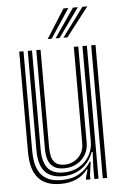

<svg xmlns="http://www.w3.org/2000/svg" viewBox="-55 -816 557 863"><g transform="rotate(-5 223.5 -384.0)"><path d="M184 8.5Q146.8 8.5 122.2 -1.8Q97.8 -12 83.1 -29.1Q68.5 -46.2 61.2 -66.8Q54 -87.2 51.8 -108.1Q49.5 -129 49.5 -147V-600H68.8V-150Q68.8 -129 72.2 -104.5Q75.8 -80 87.5 -58Q99.2 -36 123.6 -22.1Q148 -8.2 189.8 -8.2Q236 -8.2 269.1 -27.4Q302.2 -46.5 322 -79.5H326.5L318.2 -21V0H298.8V-8.2L309.5 -46H305.8Q283.5 -17.2 253 -4.4Q222.5 8.5 184 8.5ZM374.2 0V-600H393.8V0ZM205.8 -59.8Q178 -59.8 162 -69.4Q146 -79 138.4 -94Q130.8 -109 128.6 -125.6Q126.5 -142.2 126.5 -156.2V-600H145.8V-157.2Q145.8 -138.2 149.9 -119.6Q154 -101 167.4 -88.6Q180.8 -76.2 208.5 -76.2Q232.8 -76.2 252.5 -87.4Q272.2 -98.5 284 -118.2Q295.8 -138 295.8 -164V-600H316V-165.5Q316 -136.2 301.9 -112.1Q287.8 -88 262.9 -73.9Q238 -59.8 205.8 -59.8ZM195 -25Q139.5 -25.5 113.8 -56.6Q88 -87.8 88 -151V-600H107.2V-153.2Q107.2 -98.5 128.9 -70Q150.5 -41.5 201.2 -41.5Q242 -41.5 272 -59.5Q302 -77.5 318.4 -106.2Q334.8 -135 334.8 -166.8V-600H354.8V0H336V-51L339.2 -121.8H334.5Q317.2 -75 280.5 -49.9Q243.8 -24.8 195 -25ZM181.8 -645 264.8 -776H286.5L200 -645ZM252.8 -645 350.2 -776H372.2L271 -645ZM217.5 -645 307.5 -776H329.5L235.5 -645Z"/></g></svg>

Font: Big Shoulders Inline Text Thin SemiBold
Style: Regular
Weight: 600
Version: Version 2.002